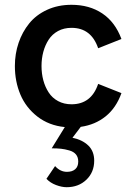

<svg xmlns="http://www.w3.org/2000/svg" viewBox="-20 -522 561 800"><path d="M257.5 258Q237.5 258 213.5 249Q189.5 240 173.5 223L209.5 170Q231 194 259 194Q281 194 293.5 183Q306 172 306 151Q306 133 296.5 121.5Q287 110 268.8 104.8Q250.5 99.5 234.5 97.8Q218.5 96 195.5 96L250 7.5Q184 1 136 -36.2Q88 -73.5 65 -128Q42 -182.5 42 -247Q42 -298 57.5 -343.5Q73 -389 101.8 -424.5Q130.5 -460 176 -481Q221.5 -502 278 -502Q352.5 -502 406.2 -466Q460 -430 486 -359.5L389 -321Q360 -406 278 -406Q246.5 -406 222 -392.8Q197.5 -379.5 182.8 -356.8Q168 -334 160.5 -306Q153 -278 153 -247Q153 -215.5 160.5 -187.5Q168 -159.5 182.8 -136.8Q197.5 -114 222 -100.8Q246.5 -87.5 278 -87.5Q360.5 -87.5 389 -172.5L486 -134Q464 -72.5 420.2 -37.2Q376.5 -2 316.5 6.5L282 52Q323 60.5 347.8 84.2Q372.5 108 372.5 147.5Q372.5 195.5 340 226.8Q307.5 258 257.5 258Z"/></svg>

Font: HK Grotesk SemiBold
Style: Regular
Weight: 600
Designer: Alfredo Marco Pradil
Foundry: Hanken Design Co.
Version: Version 3.001;FEAKit 1.0